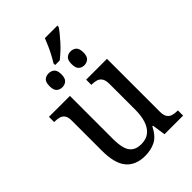

<svg xmlns="http://www.w3.org/2000/svg" viewBox="-253 -978 1095 1095"><g transform="rotate(-45 294.5 -430.0)"><path d="M255 -733Q268 -754 281 -778.5Q294 -803 304.5 -827.5Q315 -852 322 -870H423V-860Q415 -847 400 -828.5Q385 -810 367 -790Q349 -770 329.5 -752Q310 -734 292 -720H255ZM195 -601Q174 -601 160.5 -613.5Q147 -626 147 -657Q147 -689 160.5 -701Q174 -713 195 -713Q215 -713 229 -701Q243 -689 243 -657Q243 -626 229 -613.5Q215 -601 195 -601ZM372 -601Q352 -601 338.5 -613.5Q325 -626 325 -657Q325 -689 338.5 -701Q352 -713 372 -713Q392 -713 406 -701Q420 -689 420 -657Q420 -626 406 -613.5Q392 -601 372 -601ZM252 10Q177 10 137.5 -36.5Q98 -83 98 -186V-427Q98 -457 88 -471Q78 -485 61.5 -489.5Q45 -494 24 -494H21V-536H190V-190Q190 -146 198 -115.5Q206 -85 227 -69Q248 -53 284 -53Q324 -53 349 -73.5Q374 -94 386 -130.5Q398 -167 398 -216V-422Q398 -454 388 -469Q378 -484 361.5 -489Q345 -494 324 -494H321V-536H489V-109Q489 -80 499.5 -65.5Q510 -51 527 -46.5Q544 -42 564 -42H567V0H417L405 -81H400Q372 -26 335 -8Q298 10 252 10Z"/></g></svg>

Font: Noto Serif SemiCondensed
Style: Regular
Weight: 400
Width: 4
Designer: Monotype Design Team
Foundry: Monotype Imaging Inc.
Version: Version 2.013